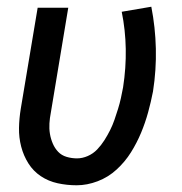

<svg xmlns="http://www.w3.org/2000/svg" viewBox="-20 -543 540 571"><path d="M208 8Q179 8 151.5 2Q124 -4 101.5 -19Q79 -34 64.5 -57Q50 -80 43 -107Q36 -134 36.5 -162.5Q37 -191 42 -221L92 -520H183L131 -207Q128 -192 127 -176Q126 -160 128.5 -145Q131 -130 137 -116Q143 -102 153 -91.5Q163 -81 178 -76.5Q193 -72 209 -72Q225 -72 241 -79Q257 -86 269 -98.5Q281 -111 290.5 -126Q300 -141 307.5 -156Q315 -171 320.5 -187Q326 -203 331 -219Q336 -235 339.5 -251Q343 -267 346 -283Q355 -341 354 -397.5Q353 -454 342 -508L430 -523Q442 -462 443.5 -398.5Q445 -335 435 -271Q429 -240 420.5 -209Q412 -178 399.5 -148Q387 -118 369.5 -90Q352 -62 327 -39Q302 -16 270.5 -4Q239 8 208 8Z"/></svg>

Font: Iosevka Medium Oblique
Style: Regular
Weight: 500
Italic angle: -9°
Monospace: yes
Designer: Belleve Invis
Foundry: Belleve Invis
Version: Version 32.5.0; ttfautohint (v1.8.4)